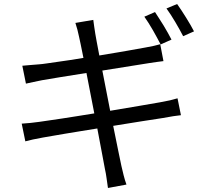

<svg xmlns="http://www.w3.org/2000/svg" viewBox="-20 -872 1040 955"><path d="M779 -651Q771 -666 761.5 -684Q752 -702 741 -721Q730 -740 719 -757.5Q708 -775 698 -789L751 -812Q760 -798 771 -781Q782 -764 793.5 -745.5Q805 -727 815 -708.5Q825 -690 833 -675ZM528 -321Q604 -334 670.5 -345Q737 -356 775 -363Q804 -368 825.5 -373Q847 -378 863 -383L880 -299Q848 -296 790 -285Q748 -279 683 -268.5Q618 -258 543 -246Q558 -173 569 -118Q580 -63 584 -46Q589 -24 595 0Q601 24 609 46L517 63Q513 37 510 14Q507 -9 502 -31Q499 -48 488.5 -103Q478 -158 464 -233Q421 -226 380.5 -219.5Q340 -213 304.5 -207Q269 -201 240.5 -196Q212 -191 194 -188Q138 -178 106 -169L88 -257Q106 -258 131 -260.5Q156 -263 176 -266Q195 -269 224 -273Q253 -277 288.5 -282.5Q324 -288 365 -294.5Q406 -301 449 -308L410 -509Q339 -498 278.5 -488Q218 -478 189 -473Q165 -468 145.5 -464Q126 -460 109 -456L91 -545Q110 -547 130.5 -548.5Q151 -550 174 -552Q189 -553 212 -556.5Q235 -560 264 -564Q293 -568 326.5 -573Q360 -578 395 -584Q387 -625 381 -653Q375 -681 373 -690Q366 -725 355 -758L444 -773Q446 -759 448.5 -740Q451 -721 454 -704Q455 -696 460.5 -667.5Q466 -639 474 -596Q547 -608 610 -619Q673 -630 705 -636Q727 -640 745.5 -644Q764 -648 777 -652L793 -568Q782 -567 761.5 -564Q741 -561 721 -558L489 -521ZM861 -852Q871 -838 882.5 -820.5Q894 -803 905.5 -784.5Q917 -766 927.5 -748Q938 -730 945 -716L891 -692Q874 -725 851.5 -763Q829 -801 808 -830Z"/></svg>

Font: SpoqaHanSans-Regular
Style: Regular
Weight: 400
Designer: [Spoqa Han Sans] Dong-huui Kim \uAE40 \uB3D9 \uD718  Younghwa Kang \uAC15 \uC601 \uD654  [Noto Sans] Ryoko NISHIZUKA \u8
Foundry: Spoqa (http://www.spoqa-han-sans.com)
Version: Version 2.000